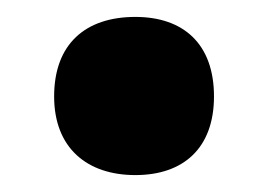

<svg xmlns="http://www.w3.org/2000/svg" viewBox="-20 -581 318 227"><path d="M44 -467C44 -406 83 -374 140 -374C197 -374 233 -406 233 -467C233 -529 197 -561 140 -561C81 -561 44 -529 44 -467Z"/></svg>

Font: Noto Sans Condensed Black
Style: Regular
Weight: 900
Width: 3
Designer: Monotype Design Team
Foundry: Monotype Imaging Inc.
Version: Version 2.013